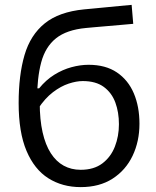

<svg xmlns="http://www.w3.org/2000/svg" viewBox="-20 -762 646 793"><path d="M313.5 10.8Q237.4 10.8 179.6 -25.8Q121.8 -62.4 89.4 -139.1Q57 -215.8 57 -336.4Q57 -451.6 81.3 -534.6Q105.6 -617.5 164.6 -665.3Q223.5 -713.1 327.5 -723.3Q339 -724.3 363 -726.6Q386.9 -728.8 416.1 -731.7Q445.4 -734.6 474 -737.3Q502.7 -739.9 523.7 -741.9L530.3 -663.6Q508.8 -661.6 479.6 -659.1Q450.4 -656.6 420.6 -654Q390.8 -651.4 367.6 -649.4Q344.5 -647.4 335.1 -646.4Q255 -638.9 211.1 -603.6Q167.2 -568.4 150.1 -504.2Q133 -440 132.7 -345.3L144.1 -338Q144.1 -267.9 155.9 -215.7Q167.7 -163.5 189.9 -129.1Q212.1 -94.7 243.2 -77.7Q274.3 -60.7 313.2 -60.7Q367.7 -60.7 402.6 -87Q437.5 -113.3 454.4 -156.3Q471.2 -199.3 471.2 -248.9Q471.2 -298.1 456.5 -338.3Q441.7 -378.6 408.9 -402.9Q376 -427.2 321.7 -427.2Q295.7 -427.2 263.5 -416.6Q231.3 -406 198.6 -381.1Q165.9 -356.2 137.4 -313.2Q127.1 -325.1 123.2 -340.2Q119.4 -355.2 120 -370.2Q120.7 -385.3 123.4 -397.1H141.5Q169.9 -431.9 204.3 -453.3Q238.7 -474.6 275.3 -484.5Q311.8 -494.4 345.9 -494.4Q416.2 -494.4 462.8 -462.9Q509.4 -431.4 532.7 -376.5Q556 -321.6 556 -251Q556 -178 527.6 -118.5Q499.2 -59 445 -24.1Q390.9 10.8 313.5 10.8Z"/></svg>

Font: Commissioner Thin
Style: Regular
Weight: 100
Designer: Kostas Bartsokas
Foundry: Kostas Bartsokas
Version: Version 1.001;gftools[0.9.23]